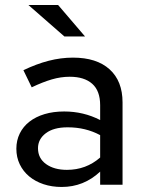

<svg xmlns="http://www.w3.org/2000/svg" viewBox="-20 -734 575 763"><path d="M45 0ZM225 9Q186 9 153 -2Q120 -13 96 -33Q72 -53 58.5 -81Q45 -109 45 -143Q45 -176 58.5 -203.5Q72 -231 97 -250.5Q122 -270 157 -280.5Q192 -291 235 -291Q312 -291 378 -257V-316Q378 -373 346.5 -401Q315 -429 257 -429Q222 -429 186 -418.5Q150 -408 106 -387Q98 -404 89.5 -421Q81 -438 73 -455Q125 -480 173.5 -492.5Q222 -505 270 -505Q364 -505 415.5 -458.5Q467 -412 467 -327V0H378V-52Q313 9 225 9ZM131 -145Q131 -105 163 -82Q195 -59 246 -59Q322 -59 378 -108V-197Q320 -228 250 -228H248Q193 -228 162 -204.5Q131 -181 131 -145ZM211 -714 318 -589H236L93 -714Z"/></svg>

Font: Rosa Sans
Style: Regular
Weight: 400
Designer: Pentagram / MCKL
Foundry: Pentagram / MCKL
Version: Version 1.005;September 16, 2019;FontCreator 11.5.0.2425 64-